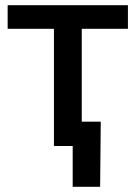

<svg xmlns="http://www.w3.org/2000/svg" viewBox="-20 -559 519 735"><path d="M186.5 0V-448.7H9.3V-539.1H469.7V-448.7H293V0ZM258.3 156.2V0H219.7V-93.3H365.7L363.3 156.2Z"/></svg>

Font: Inter 18pt Medium
Style: Regular
Weight: 500
Designer: Rasmus Andersson
Foundry: rsms
Version: Version 4.001;git-66647c0bb